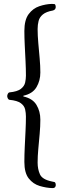

<svg xmlns="http://www.w3.org/2000/svg" viewBox="-20 -747 326 985"><path d="M249 218Q217 217 183.5 207Q150 197 127.5 168.5Q105 140 105 84Q105 48 107 6.5Q109 -35 111 -75.5Q113 -116 113 -149Q113 -167 109 -185.5Q105 -204 87 -217.5Q69 -231 28 -235Q23 -236 20 -242.5Q17 -249 17 -254Q17 -259 20 -265.5Q23 -272 28 -273Q69 -277 87 -291Q105 -305 109 -323.5Q113 -342 113 -359Q113 -393 111 -433.5Q109 -474 107 -514.5Q105 -555 105 -588Q105 -645 127 -674.5Q149 -704 181.5 -715Q214 -726 246 -727Q254 -727 259.5 -726Q265 -725 266 -711Q266 -705 262.5 -700Q259 -695 251 -693Q217 -687 200 -673Q183 -659 178 -639.5Q173 -620 173 -598Q173 -565 176.5 -526Q180 -487 183.5 -447.5Q187 -408 187 -375Q187 -333 167 -299.5Q147 -266 100 -256V-252Q147 -242 167 -209Q187 -176 187 -133Q187 -99 183.5 -60Q180 -21 176.5 17Q173 55 173 87Q173 121 185 147.5Q197 174 246 184Q254 185 259.5 187Q265 189 266 200Q267 207 263 212.5Q259 218 249 218Z"/></svg>

Font: Alice
Style: Regular
Weight: 400
Designer: Ksenia Yerulevich
Foundry: Cyreal (http://www.cyreal.org/)
Version: Version 2.003; ttfautohint (v1.8.3)